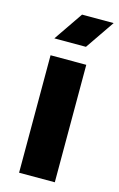

<svg xmlns="http://www.w3.org/2000/svg" viewBox="-112 -762 504 810"><g transform="rotate(15 140.0 -356.5)"><path d="M58 0V-513H214V0ZM55 -586 142 -713H280L193 -586Z"/></g></svg>

Font: MuseoModerno SemiBold
Style: Bold
Weight: 700
Version: Version 1.001